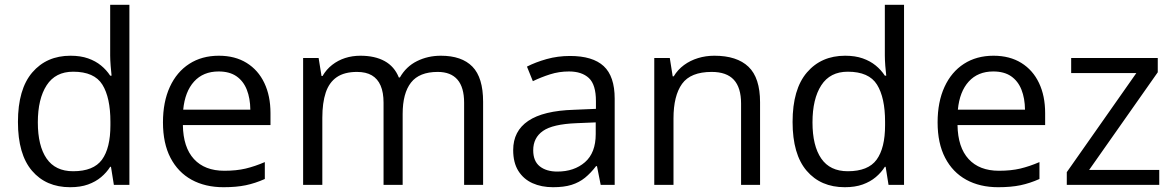

<svg xmlns="http://www.w3.org/2000/svg" viewBox="-20 -780 4950 810"><path d="M275.9 9.8Q174.3 9.8 115 -59.6Q55.7 -128.9 55.7 -265.6Q55.7 -403.8 116.2 -474.4Q176.8 -544.9 277.3 -544.9Q319.8 -544.9 351.6 -533.7Q383.3 -522.5 406.2 -503.7Q429.2 -484.9 444.8 -460.9H450.7Q448.7 -476.1 446.8 -502.4Q444.8 -528.8 444.8 -545.4V-759.8H525.9V0H460.4L448.2 -76.2H444.8Q429.7 -52.2 406.5 -32.7Q383.3 -13.2 351.3 -1.7Q319.3 9.8 275.9 9.8ZM288.6 -57.6Q374.5 -57.6 410.2 -106.4Q445.8 -155.3 445.8 -251.5V-266.1Q445.8 -368.2 411.9 -422.9Q377.9 -477.5 288.6 -477.5Q213.9 -477.5 176.8 -420.2Q139.6 -362.8 139.6 -263.7Q139.6 -165 176.5 -111.3Q213.4 -57.6 288.6 -57.6Z M903.3 -544.9Q971.7 -544.9 1020.5 -514.6Q1069.3 -484.4 1095.2 -429.9Q1121.1 -375.5 1121.1 -302.7V-252.4H751.5Q752.9 -158.2 798.3 -108.9Q843.8 -59.6 926.3 -59.6Q977.1 -59.6 1016.1 -68.8Q1055.2 -78.1 1097.2 -96.2V-24.9Q1056.6 -6.8 1016.8 1.5Q977.1 9.8 922.9 9.8Q845.7 9.8 788.3 -21.7Q731 -53.2 699.2 -114.3Q667.5 -175.3 667.5 -263.7Q667.5 -350.1 696.5 -413.3Q725.6 -476.6 778.6 -510.7Q831.5 -544.9 903.3 -544.9ZM902.3 -478.5Q837.4 -478.5 798.8 -436Q760.3 -393.6 752.9 -317.4H1036.1Q1035.6 -365.2 1021.2 -401.6Q1006.8 -438 977.5 -458.3Q948.2 -478.5 902.3 -478.5Z M1839.8 -544.9Q1928.2 -544.9 1973.1 -498.8Q2018.1 -452.6 2018.1 -350.6V0H1938V-346.7Q1938 -411.6 1909.9 -444.1Q1881.8 -476.6 1826.7 -476.6Q1749 -476.6 1713.9 -431.6Q1678.7 -386.7 1678.7 -299.3V0H1598.1V-346.7Q1598.1 -390.1 1585.7 -418.9Q1573.2 -447.8 1548.6 -462.2Q1523.9 -476.6 1486.3 -476.6Q1433.1 -476.6 1400.9 -454.6Q1368.7 -432.6 1354.2 -389.4Q1339.8 -346.2 1339.8 -283.2V0H1258.8V-535.2H1324.2L1336.4 -459.5H1340.8Q1356.9 -487.3 1381.3 -506.3Q1405.8 -525.4 1436 -535.2Q1466.3 -544.9 1500.5 -544.9Q1561.5 -544.9 1602.8 -522.2Q1644 -499.5 1662.6 -453.1H1667Q1693.4 -499.5 1739.3 -522.2Q1785.2 -544.9 1839.8 -544.9Z M2384.8 -543.9Q2480.5 -543.9 2526.9 -501Q2573.2 -458 2573.2 -363.8V0H2514.2L2498.5 -79.1H2494.6Q2472.2 -49.8 2447.8 -30Q2423.3 -10.3 2391.4 -0.2Q2359.4 9.8 2313 9.8Q2264.2 9.8 2226.3 -7.3Q2188.5 -24.4 2166.7 -59.1Q2145 -93.8 2145 -147Q2145 -227.1 2208.5 -270Q2272 -313 2401.9 -316.9L2494.1 -320.8V-353.5Q2494.1 -422.9 2464.4 -450.7Q2434.6 -478.5 2380.4 -478.5Q2338.4 -478.5 2300.3 -466.3Q2262.2 -454.1 2228 -437.5L2203.1 -499Q2239.3 -517.6 2286.1 -530.8Q2333 -543.9 2384.8 -543.9ZM2493.2 -263.7 2411.6 -260.3Q2311.5 -256.3 2270.5 -227.5Q2229.5 -198.7 2229.5 -146Q2229.5 -100.1 2257.3 -78.1Q2285.2 -56.2 2331.1 -56.2Q2402.3 -56.2 2447.8 -95.7Q2493.2 -135.3 2493.2 -214.4Z M2993.7 -544.9Q3088.9 -544.9 3137.7 -498.3Q3186.5 -451.7 3186.5 -348.6V0H3106.4V-343.3Q3106.4 -410.2 3075.9 -443.4Q3045.4 -476.6 2982.4 -476.6Q2893.6 -476.6 2857.4 -426.3Q2821.3 -376 2821.3 -280.3V0H2740.2V-535.2H2805.7L2817.9 -458H2822.3Q2839.4 -486.3 2865.7 -505.6Q2892.1 -524.9 2924.8 -534.9Q2957.5 -544.9 2993.7 -544.9Z M3543.9 9.8Q3442.4 9.8 3383.1 -59.6Q3323.7 -128.9 3323.7 -265.6Q3323.7 -403.8 3384.3 -474.4Q3444.8 -544.9 3545.4 -544.9Q3587.9 -544.9 3619.6 -533.7Q3651.4 -522.5 3674.3 -503.7Q3697.3 -484.9 3712.9 -460.9H3718.8Q3716.8 -476.1 3714.8 -502.4Q3712.9 -528.8 3712.9 -545.4V-759.8H3793.9V0H3728.5L3716.3 -76.2H3712.9Q3697.8 -52.2 3674.6 -32.7Q3651.4 -13.2 3619.4 -1.7Q3587.4 9.8 3543.9 9.8ZM3556.6 -57.6Q3642.6 -57.6 3678.2 -106.4Q3713.9 -155.3 3713.9 -251.5V-266.1Q3713.9 -368.2 3679.9 -422.9Q3646 -477.5 3556.6 -477.5Q3481.9 -477.5 3444.8 -420.2Q3407.7 -362.8 3407.7 -263.7Q3407.7 -165 3444.6 -111.3Q3481.4 -57.6 3556.6 -57.6Z M4171.4 -544.9Q4239.7 -544.9 4288.6 -514.6Q4337.4 -484.4 4363.3 -429.9Q4389.2 -375.5 4389.2 -302.7V-252.4H4019.5Q4021 -158.2 4066.4 -108.9Q4111.8 -59.6 4194.3 -59.6Q4245.1 -59.6 4284.2 -68.8Q4323.2 -78.1 4365.2 -96.2V-24.9Q4324.7 -6.8 4284.9 1.5Q4245.1 9.8 4190.9 9.8Q4113.8 9.8 4056.4 -21.7Q3999 -53.2 3967.3 -114.3Q3935.5 -175.3 3935.5 -263.7Q3935.5 -350.1 3964.6 -413.3Q3993.7 -476.6 4046.6 -510.7Q4099.6 -544.9 4171.4 -544.9ZM4170.4 -478.5Q4105.5 -478.5 4066.9 -436Q4028.3 -393.6 4021 -317.4H4304.2Q4303.7 -365.2 4289.3 -401.6Q4274.9 -438 4245.6 -458.3Q4216.3 -478.5 4170.4 -478.5Z M4870.6 0H4480.5V-53.7L4773.9 -471.7H4499V-535.2H4864.3V-475.1L4574.7 -63H4870.6Z"/></svg>

Font: Wonky
Style: Regular
Weight: 400
Designer: Monotype Design Team
Foundry: Monotype Imaging Inc.
Version: Version 3.000